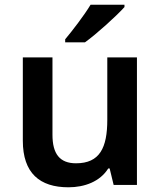

<svg xmlns="http://www.w3.org/2000/svg" viewBox="-20 -837 682 816"><path d="M509 -807V-817H365C338 -772 288 -707 257 -670V-657H341C390 -692 476 -770 509 -807ZM562 -593H436V-328C436 -209 404 -143 303 -143C234 -143 203 -183 203 -264V-593H77V-239C77 -101 149 -41 271 -41C339 -41 405 -65 440 -121H446L463 -51H562Z"/></svg>

Font: Noto Sans Tamil UI SemiBold
Style: Regular
Weight: 600
Designer: Jelle Bosma - Monotype Design Team
Foundry: Monotype Imaging Inc.
Version: Version 2.004